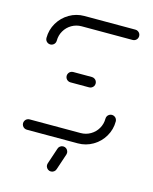

<svg xmlns="http://www.w3.org/2000/svg" viewBox="-103 -588 637 798"><g transform="rotate(15 216.0 -189.0)"><path d="M377.8 -151.1Q383.7 -151.1 388.9 -148.1Q394.1 -145.2 397 -140Q400 -134.8 400 -128.9Q400 -94.1 382.6 -64.4Q365.2 -34.8 335.6 -17.4Q305.9 0 271.1 0H51.9Q45.9 0 40.7 -3Q35.6 -5.9 32.6 -11.1Q29.6 -16.3 29.6 -22.2Q29.6 -28.1 32.6 -33.3Q35.6 -38.5 40.7 -41.5Q45.9 -44.4 51.9 -44.4H271.1Q294.1 -44.4 313.5 -55.7Q333 -67 344.3 -86.5Q355.6 -105.9 355.6 -128.9Q355.6 -134.8 358.5 -140Q361.5 -145.2 366.7 -148.1Q371.9 -151.1 377.8 -151.1ZM278.5 -259.3Q278.5 -253.3 275.6 -248.1Q272.6 -243 267.4 -240Q262.2 -237 256.3 -237H175.9Q170 -237 164.8 -240Q159.6 -243 156.7 -248.1Q153.7 -253.3 153.7 -259.3Q153.7 -265.2 156.7 -270.4Q159.6 -275.6 164.8 -278.5Q170 -281.5 175.9 -281.5H256.3Q262.2 -281.5 267.4 -278.5Q272.6 -275.6 275.6 -270.4Q278.5 -265.2 278.5 -259.3ZM54.1 -367.4Q48.1 -367.4 43 -370.4Q37.8 -373.3 34.8 -378.5Q31.9 -383.7 31.9 -389.6Q31.9 -424.4 49.3 -454.1Q66.7 -483.7 96.3 -501.1Q125.9 -518.5 160.7 -518.5H380Q385.9 -518.5 391.1 -515.6Q396.3 -512.6 399.3 -507.4Q402.2 -502.2 402.2 -496.3Q402.2 -490.4 399.3 -485.2Q396.3 -480 391.1 -477Q385.9 -474.1 380 -474.1H160.7Q137.8 -474.1 118.3 -462.8Q98.9 -451.5 87.6 -432Q76.3 -412.6 76.3 -389.6Q76.3 -383.7 73.3 -378.5Q70.4 -373.3 65.2 -370.4Q60 -367.4 54.1 -367.4ZM171.9 113 195.2 43.3Q197 36.7 203 32.2Q208.9 27.8 216.3 27.8Q223.7 27.8 229.3 32Q234.8 36.3 237.2 43Q239.6 49.6 237.4 56.7L214.1 126.3Q212.2 133 206.3 137.4Q200.4 141.9 193 141.9Q185.6 141.9 180 137.6Q174.4 133.3 172 126.7Q169.6 120 171.9 113Z"/></g></svg>

Font: 26F Galaxy Sans
Style: Regular
Weight: 400
Designer: C₂₉H₂₅N₃O₅
Version: Version 1.100;FEAKit 1.0